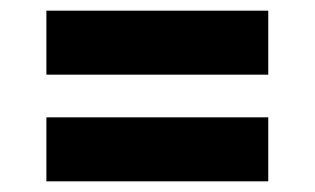

<svg xmlns="http://www.w3.org/2000/svg" viewBox="-20 -517 590 360"><path d="M67 -497H483V-377H67ZM67 -297H483V-177H67Z"/></svg>

Font: Biryani
Style: Bold
Weight: 700
Designer: Dan Reynolds and Mathieu Reguer
Foundry: Dan Reynolds and Mathieu Reguer
Version: Version 1.004; ttfautohint (v1.1) -l 5 -r 5 -G 72 -x 0 -D la